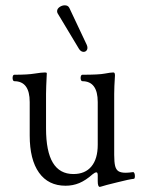

<svg xmlns="http://www.w3.org/2000/svg" viewBox="-20 -694 547 729"><path d="M351.1 -6.3V-27.8Q351.1 -39.6 346.2 -39.6Q340.3 -39.6 331.5 -32.2Q305.7 -9.3 281.2 1Q256.8 11.2 229 11.2Q163.6 11.2 128.2 -38.3Q92.8 -87.9 92.8 -179.7V-306.6Q92.8 -385.7 34.2 -385.7Q31.2 -385.7 29.5 -389.4Q27.8 -393.1 27.8 -397.9Q27.8 -403.3 29.5 -406.7Q31.2 -410.2 34.2 -410.2Q85 -410.2 111.3 -414.6Q137.7 -418.9 151.4 -418.9Q157.7 -418.9 157.7 -415.5Q154.8 -358.4 154.8 -337.9V-206.5Q154.8 -119.1 180.7 -76.2Q206.5 -33.2 258.8 -33.2Q303.2 -33.2 327.1 -62Q351.1 -90.8 351.1 -144.5V-306.6Q351.1 -385.7 292.5 -385.7Q289.6 -385.7 287.8 -389.4Q286.1 -393.1 286.1 -397.9Q286.1 -403.3 287.8 -406.7Q289.6 -410.2 292.5 -410.2Q355.5 -410.2 377.9 -414.6Q400.4 -418.9 410.2 -418.9Q413.6 -418.9 415 -416.3Q416.5 -413.6 416.5 -407.2Q413.6 -362.8 413.6 -337.9V-106Q413.6 -78.1 417.2 -63.7Q420.9 -49.3 430.2 -43.7Q439.5 -38.1 457 -38.1Q468.8 -38.1 484.9 -40.5Q488.3 -41 490.2 -36.4Q492.2 -31.7 492.2 -25.4Q492.2 -21 491.2 -18.1Q490.2 -15.1 488.3 -15.1Q470.2 -13.2 426.3 -2Q377.4 9.8 363.3 14.6Q360.4 15.6 358.9 15.6Q351.1 15.6 351.1 -6.3ZM196.8 -651.4Q196.8 -660.6 206.1 -667.2Q215.3 -673.8 226.1 -673.8Q238.3 -673.8 243.2 -664.1L309.1 -524.4Q312 -518.1 312 -512.7Q312 -505.9 307.9 -501.5Q303.7 -497.1 297.4 -497.1Q287.6 -497.1 280.3 -507.8L198.7 -643.6Q196.8 -647.5 196.8 -651.4Z"/></svg>

Font: JuniusX Light
Style: Regular
Weight: 300
Designer: Peter S. Baker
Foundry: Briery Creek Software
Version: Version 1.008